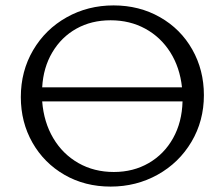

<svg xmlns="http://www.w3.org/2000/svg" viewBox="-20 -684 830 710"><path d="M734 -332Q734 -237 688 -159.5Q642 -82 563 -38Q484 6 389 6Q294 6 218.5 -37.5Q143 -81 100 -156.5Q57 -232 57 -325Q57 -421 102.5 -498.5Q148 -576 226.5 -620Q305 -664 400 -664Q495 -664 571.5 -620.5Q648 -577 691 -501Q734 -425 734 -332ZM136 -361H653Q645 -435 609.5 -491Q574 -547 517 -578Q460 -609 389 -609Q318 -609 262.5 -578Q207 -547 173.5 -490.5Q140 -434 136 -361ZM655 -309H136Q142 -232 177 -173Q212 -114 270 -81Q328 -48 401 -48Q473 -48 530 -81Q587 -114 620 -173Q653 -232 655 -309Z"/></svg>

Font: Ysabeau Infant
Style: Regular
Weight: 400
Designer: Christian Thalmann (Catharsis Fonts)
Version: Version 0.003